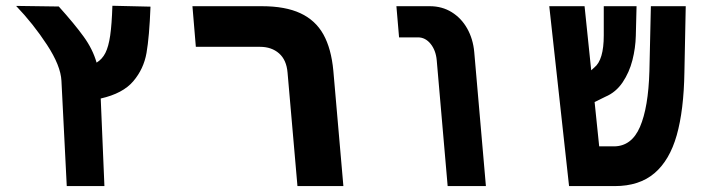

<svg xmlns="http://www.w3.org/2000/svg" viewBox="-20 -630 2440 650"><path d="M489.5 -607.5 360.5 -610.5Q358.5 -547 353 -509.5Q347.5 -472 336.8 -450.8Q326 -429.5 307 -418Q294 -463.5 263.2 -506Q232.5 -548.5 179 -608L34.5 -610Q92.5 -549.5 139 -478.5Q185.5 -407.5 188 -356.5L206 0H333.5L321 -296.5Q396 -313.5 431.2 -355Q466.5 -396.5 476 -450.8Q485.5 -505 489.5 -607.5Z M860 -471.5H643L631.5 -609H866.5Q946 -609 997 -585.2Q1048 -561.5 1074.8 -513.5Q1101.5 -465.5 1108.5 -390.5L1142.5 0H987L953.5 -384Q950 -427 924.8 -449.2Q899.5 -471.5 860 -471.5Z M1395 -503.5H1331L1322 -609H1435Q1476.5 -609 1509.2 -588.8Q1542 -568.5 1561.8 -533.2Q1581.5 -498 1585.5 -454L1625 0H1495.5L1458.5 -426Q1455.5 -459.5 1437.8 -481.5Q1420 -503.5 1395 -503.5Z M1839.5 -609H1959L1981.5 -392L1992 -401.5Q2024 -427 2024 -510V-609H2135L2132.5 -509Q2131.5 -467.5 2121 -426.2Q2110.5 -385 2087.8 -351.2Q2065 -317.5 2029.5 -302.5L1993 -284.5L2008.5 -134.5H2058Q2118 -134.5 2146.5 -200.2Q2175 -266 2178.5 -389.5L2183.5 -609H2301.5L2297 -385.5Q2295 -257 2271 -172.2Q2247 -87.5 2195.8 -43.8Q2144.5 0 2061 0H1906.5Z"/></svg>

Font: JuliaMono ExtraBold
Style: Italic
Weight: 800
Italic angle: -9°
Monospace: yes
Designer: cormullion
Foundry: corm
Version: Version 0.057; ttfautohint (v1.8.4)